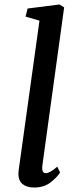

<svg xmlns="http://www.w3.org/2000/svg" viewBox="-20 -826 341 856"><path d="M168 -78Q168 -54 184 -54Q203 -54 235 -83L248 -57Q234 -35 205 -12.5Q176 10 132 10Q100 10 81 -5Q62 -20 62 -52Q62 -58 63.5 -70Q65 -82 66 -87L156 -734L94 -752L103 -788L245 -806L266 -793L169 -89Q168 -85 168 -78Z"/></svg>

Font: Koeln Type Serif
Style: Italic
Weight: 400
Italic angle: -8°
Designer: Eben Sorkin
Foundry: Eben Sorkin
Version: Version 2.002